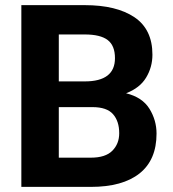

<svg xmlns="http://www.w3.org/2000/svg" viewBox="-20 -731 678 751"><path d="M335.4 0H63.5V-710.9H311.5Q435.5 -710.9 505.9 -663.6Q576.2 -616.2 576.2 -517.1Q576.2 -468.3 551.5 -427.5Q526.9 -386.7 473.1 -366.2Q536.6 -350.6 564.5 -305.7Q592.3 -260.7 592.3 -208.5Q592.3 -105.5 525.9 -52.7Q459.5 0 335.4 0ZM311.5 -596.2H210V-412.6H311.5Q429.7 -412.6 429.7 -503.4Q429.7 -552.7 401.1 -574.5Q372.6 -596.2 311.5 -596.2ZM446.3 -210Q446.3 -256.8 422.1 -284.4Q397.9 -312 341.8 -312H210V-114.3H335.4Q392.6 -114.3 419.4 -141.4Q446.3 -168.5 446.3 -210Z"/></svg>

Font: Vazirmatn RD UI
Style: Bold
Weight: 700
Designer: Saber Rastikerdar
Foundry: Saber Rastikerdar
Version: Version 33.003